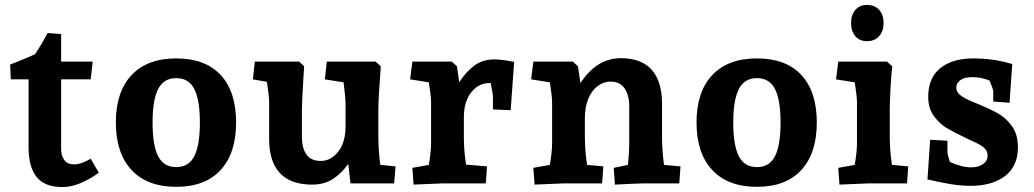

<svg xmlns="http://www.w3.org/2000/svg" viewBox="-20 -744 4197 779"><path d="M96 -144V-422H24L21 -482Q91 -509 122 -524Q149 -564 173 -610L228 -606V-494H356L348 -422H228V-140Q228 -112 241 -94.5Q254 -77 280 -77Q309 -77 348 -100L381 -43Q299 15 233 15Q161 15 128.5 -26Q96 -67 96 -144Z M450 -247Q450 -371 513.5 -439Q577 -507 695 -507Q813 -507 875.5 -439.5Q938 -372 938 -247Q938 -123 875.5 -54.5Q813 14 695 14Q577 14 513.5 -54.5Q450 -123 450 -247ZM791 -247Q791 -338 768.5 -382.5Q746 -427 695 -427Q644 -427 621.5 -382.5Q599 -338 599 -247Q599 -155 621.5 -110.5Q644 -66 695 -66Q746 -66 768.5 -110.5Q791 -155 791 -247Z M1072 -179V-329Q1072 -353 1063 -412L1006 -422L1014 -494H1194L1214 -475L1211 -427Q1205 -331 1205 -299V-187Q1205 -143 1223.5 -117Q1242 -91 1281 -91Q1323 -91 1352.5 -129Q1382 -167 1382 -231V-329Q1382 -344 1374 -410L1298 -422L1306 -494H1504L1525 -475Q1515 -340 1515 -299V-190Q1515 -136 1523 -75L1585 -69L1579 0H1402L1393 -79Q1364 -39 1329.5 -17Q1295 5 1246 5Q1159 5 1115.5 -42Q1072 -89 1072 -179Z M1653 -63 1720 -75Q1729 -131 1729 -160V-329Q1729 -354 1720 -410L1644 -422L1653 -494H1813L1834 -475L1843 -410Q1870 -452 1904 -477.5Q1938 -503 1986 -503Q2014 -503 2066 -493L2052 -297L1980 -300V-354Q1980 -360 1971 -407H1966Q1922 -407 1892 -369.5Q1862 -332 1862 -267V-190Q1862 -132 1871 -76L1956 -69L1951 0H1777L1658 5Z M2144 -63 2211 -75Q2220 -131 2220 -160V-329Q2220 -354 2211 -410L2135 -422L2144 -494H2304L2325 -475L2335 -407Q2401 -508 2499 -508Q2582 -508 2624 -461Q2666 -414 2666 -324V-190Q2666 -137 2674 -75L2741 -69L2736 0H2593Q2575 0 2475 5L2470 -63L2528 -75Q2533 -133 2533 -160V-312Q2533 -357 2514.5 -385Q2496 -413 2456 -413Q2429 -413 2405 -395Q2381 -377 2367 -343.5Q2353 -310 2353 -266V-190Q2353 -133 2362 -75L2428 -69L2423 0H2268L2149 5Z M2806 -247Q2806 -371 2869.5 -439Q2933 -507 3051 -507Q3169 -507 3231.5 -439.5Q3294 -372 3294 -247Q3294 -123 3231.5 -54.5Q3169 14 3051 14Q2933 14 2869.5 -54.5Q2806 -123 2806 -247ZM3147 -247Q3147 -338 3124.5 -382.5Q3102 -427 3051 -427Q3000 -427 2977.5 -382.5Q2955 -338 2955 -247Q2955 -155 2977.5 -110.5Q3000 -66 3051 -66Q3102 -66 3124.5 -110.5Q3147 -155 3147 -247Z M3381 -63 3448 -75Q3457 -131 3457 -160V-329Q3457 -352 3448 -410L3372 -422L3381 -494H3579L3600 -475Q3596 -437 3593 -385Q3590 -333 3590 -299V-190Q3590 -133 3599 -75L3665 -69L3660 0H3505L3386 5ZM3433 -650Q3433 -683 3450 -703.5Q3467 -724 3498 -724Q3529 -724 3547 -704Q3565 -684 3565 -650Q3565 -618 3547 -597.5Q3529 -577 3498 -577Q3467 -577 3450 -597.5Q3433 -618 3433 -650Z M3743 -16 3754 -177 3824 -173V-128Q3824 -117 3834 -87Q3882 -65 3921 -65Q3949 -65 3968 -78Q3987 -91 3987 -113Q3987 -129 3976.5 -140.5Q3966 -152 3945.5 -162Q3925 -172 3903 -182Q3849 -208 3821 -224.5Q3793 -241 3769.5 -272.5Q3746 -304 3746 -351Q3746 -428 3795 -467.5Q3844 -507 3929 -507Q4013 -507 4087 -484L4076 -327L4010 -332V-374Q4010 -381 3995 -417Q3962 -431 3926 -431Q3893 -431 3876.5 -419Q3860 -407 3860 -389Q3860 -368 3882 -353.5Q3904 -339 3946 -323Q3999 -301 4030 -283.5Q4061 -266 4085.5 -232.5Q4110 -199 4110 -146Q4110 -70 4058 -30Q4006 10 3918 10Q3879 10 3839.5 3.5Q3800 -3 3743 -16Z"/></svg>

Font: Andada Pro ExtraBold
Style: Regular
Weight: 800
Designer: Carolina Giovagnoli
Foundry: Huerta Tipografica
Version: Version 3.005; ttfautohint (v1.8.4)